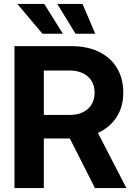

<svg xmlns="http://www.w3.org/2000/svg" viewBox="-20 -964 690 984"><path d="M54.2 0V-727.5H345.2Q427.2 -727.5 487.1 -698.5Q546.9 -669.4 579.3 -615.7Q611.8 -562 611.8 -488.8Q611.8 -416.5 577.4 -363.8Q543 -311 481.9 -282.7L627.9 0H466.8L337.9 -254.4Q337.4 -254.4 336.4 -254.4H204.6V0ZM204.6 -375H336.4Q396 -375 430.4 -406Q464.8 -437 464.8 -488.8Q464.8 -541 430.2 -571.8Q395.5 -602.5 335.9 -602.5H204.6ZM197.8 -791 68.8 -943.8H207L302.2 -791ZM367.2 -791 273.4 -943.8H402.8L468.3 -791Z"/></svg>

Font: Inter Display
Style: Bold
Weight: 700
Designer: Rasmus Andersson
Foundry: rsms
Version: Version 4.001;git-9221beed3